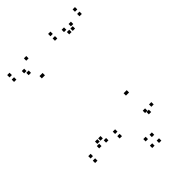

<svg xmlns="http://www.w3.org/2000/svg" viewBox="-269 -851 1158 1158"><g transform="rotate(-45 310.0 -272.0)"><path d="M249.5 10V-10H229.5V10ZM249.5 -28.5V-48.5H229.5V-28.5ZM158.5 -62V-82H138.5V-62ZM174 -30V-50H154V-30ZM174 -578V-598H154V-578ZM180.5 -578V-598H160.5V-578ZM477 31.5V11.5H457V31.5ZM520 10V-10H500V10ZM520 -676V-696H500V-676ZM508.5 -649V-669H488.5V-649ZM599.5 -682.5V-702.5H579.5V-682.5ZM599.5 -721V-741H579.5V-721ZM390.5 -721V-741H370.5V-721ZM390.5 -682.5V-702.5H370.5V-682.5ZM478.5 -649V-669H458.5V-649ZM466 -681V-701H446V-681ZM466 -146V-166H446V-146ZM459.5 -146V-166H439.5V-146ZM183 -720V-740H163V-720ZM40.5 -720V-740H20.5V-720ZM40.5 -681.5V-701.5H20.5V-681.5ZM131.5 -648V-668H111.5V-648ZM120 -675V-695H100V-675ZM120 -35V-55H100V-35ZM131.5 -62V-82H111.5V-62ZM40.5 -28.5V-48.5H20.5V-28.5ZM40.5 10V-10H20.5V10ZM520 10V-10H500V10ZM466.5 10V-10H446.5V10ZM393 141.5V121.5H373V141.5ZM348 133.5V113.5H328V133.5ZM348 189.5V169.5H328V189.5ZM398.5 197V177H378.5V197Z"/></g></svg>

Font: Monaspace Xenon Dots Var
Style: Regular
Weight: 400
Designer: Riley Cran and the Lettermatic Team
Version: Version 1.100 (Monaspace Xenon Dots)